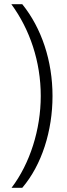

<svg xmlns="http://www.w3.org/2000/svg" viewBox="-20 -736 317 914"><path d="M230 -279C230 -446 178 -602 86 -716H34C122 -596 174 -443 174 -279C174 -120 123 42 35 158H86C179 49 230 -113 230 -279Z"/></svg>

Font: Noto Sans Thai Looped Condensed Light
Style: Regular
Weight: 300
Width: 3
Designer: Sasikarn Vongin, Ben Mitchell
Foundry: The Fontpad Ltd
Version: Version 1.001